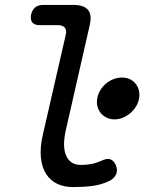

<svg xmlns="http://www.w3.org/2000/svg" viewBox="-20 -750 640 780"><path d="M248 -224Q232 -154 249 -117Q266 -80 308 -80Q328 -80 347.5 -83Q367 -86 392 -97Q415 -108 429 -102.5Q443 -97 451 -78Q459 -58 451.5 -41.5Q444 -25 424 -15Q391 1 355 5.5Q319 10 277 10Q241 10 213 -3Q185 -16 167.5 -43Q150 -70 146 -111Q142 -152 155 -207L247 -608Q252 -628 243 -638Q234 -648 214 -648H140Q120 -648 111.5 -658.5Q103 -669 106 -689Q110 -709 122.5 -719.5Q135 -730 155 -730H279Q320 -730 337 -710.5Q354 -691 345 -650ZM375 -350Q378 -368 387.5 -383.5Q397 -399 410.5 -410.5Q424 -422 441 -428.5Q458 -435 475 -435Q493 -435 507 -428.5Q521 -422 530.5 -410.5Q540 -399 544 -383.5Q548 -368 545 -350Q542 -333 532.5 -317.5Q523 -302 509.5 -290.5Q496 -279 479.5 -272Q463 -265 445 -265Q428 -265 413.5 -272Q399 -279 389.5 -290.5Q380 -302 376 -317.5Q372 -333 375 -350Z"/></svg>

Font: Maple Mono Normal NL
Style: Italic
Weight: 400
Italic angle: -10°
Monospace: yes
Designer: subframe7536
Version: Version 7.000